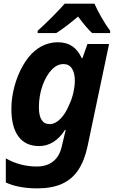

<svg xmlns="http://www.w3.org/2000/svg" viewBox="-20 -786 629 1046"><path d="M11.7 208V76.7Q89.4 121.1 180.7 121.1Q233.4 121.1 268.1 94.5Q302.7 67.9 314.9 18.1L337.9 -78.1H334Q306.2 -34.7 270.5 -12.5Q234.9 9.8 192.9 9.8Q119.1 9.8 80.6 -42.2Q42 -94.2 42 -192.9Q42 -252 58.3 -313.7Q74.7 -375.5 104 -427.2Q133.3 -479 169.9 -509.3Q226.6 -555.7 295.4 -555.7Q341.3 -555.7 373 -534.7Q404.8 -513.7 425.3 -469.2H429.2L456.5 -546.4H574.2L457 10.7Q439.9 90.8 405.5 141.4Q371.1 191.9 316.4 216.1Q261.7 240.2 183.6 240.2Q131.8 240.2 87.9 231.9Q43.9 223.6 11.7 208ZM357.4 -216.3Q372.1 -247.1 379.9 -282.5Q387.7 -317.9 387.7 -347.2Q387.7 -388.7 371.8 -412.8Q356 -437 326.2 -437Q291 -437 261 -405.5Q231 -374 211.4 -319.3Q191.9 -263.2 191.9 -201.7Q191.9 -109.9 250.5 -109.9Q280.3 -109.9 308.8 -138.4Q337.4 -167 357.4 -216.3ZM332.5 -766.1H494.6Q507.8 -734.9 532.7 -691.4Q557.6 -647.9 580.1 -618.2V-606H481.9Q454.1 -630.4 405.3 -695.8Q338.9 -639.2 286.6 -606H185.1V-618.2Q221.7 -650.9 265.9 -695.3Q310.1 -739.7 332.5 -766.1Z"/></svg>

Font: Viking Open Sans
Style: Bold Italic
Weight: 700
Italic angle: -12°
Foundry: Ascender Corporation
Version: Version 2.000